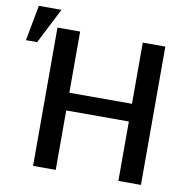

<svg xmlns="http://www.w3.org/2000/svg" viewBox="-107 -888 952 972"><g transform="rotate(10 369.0 -401.5)"><path d="M681 0H565V-305.5H243V0H126.5V-711H243V-396.5H565V-711H681ZM38 -620.5H-19.5L14.5 -803H131Z"/></g></svg>

Font: Roberto Sans Medium
Style: Regular
Weight: 500
Designer: Google (font) & Cristiano Sobral (main changes)
Version: Version 1.000;October 12, 2021;FontCreator 14.0.0.2814 64-bi